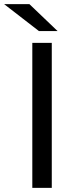

<svg xmlns="http://www.w3.org/2000/svg" viewBox="-84 -907 342 927"><path d="M72 -700V0H166V-700ZM-64 -887 104 -757H194L58 -887Z"/></svg>

Font: Rookery
Style: Regular
Weight: 400
Designer: Ryan Kimball / Julieta Ulanovsky
Foundry: Motorola Mobility LLC.
Version: Version 1.0